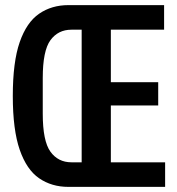

<svg xmlns="http://www.w3.org/2000/svg" viewBox="-20 -730 691 750"><path d="M247 0Q182 0 133 -33.5Q84 -67 57 -145Q30 -223 30 -355Q30 -488 57 -565.5Q84 -643 133 -676.5Q182 -710 247 -710H621V-614H413V-409H598V-318H413V-96H625V0ZM259 -96H299V-614H259Q207 -614 177 -573Q147 -532 147 -425V-286Q147 -179 177 -137.5Q207 -96 259 -96Z"/></svg>

Font: Special Gothic Condensed Medium
Style: Regular
Weight: 500
Width: 3
Designer: Alistair McCready
Foundry: Monolith
Version: Version 1.000; ttfautohint (v1.8.4.7-5d5b)